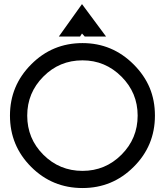

<svg xmlns="http://www.w3.org/2000/svg" viewBox="-20 -928 816 950"><path d="M388.2 2.4Q238.8 2.4 134.3 -102.1Q29.3 -207 29.3 -356Q29.3 -504.4 134.3 -609.4Q238.8 -714.8 388.2 -714.8Q535.6 -714.8 641.1 -609.4Q694.3 -556.2 720.5 -493.7Q746.6 -431.2 746.6 -356Q746.6 -206.5 641.1 -102.1Q536.6 2.4 388.2 2.4ZM388.2 -82.5Q501 -82.5 581.1 -162.6Q661.1 -242.7 661.1 -356Q661.1 -468.8 581.1 -548.8Q500.5 -629.4 388.2 -629.4Q273.9 -629.4 194.3 -548.8Q114.7 -468.8 114.7 -356Q114.7 -242.2 194.3 -162.6Q274.4 -82.5 388.2 -82.5ZM376 -747.1H271L385.7 -907.7L504.9 -747.1H399.4L385.7 -762.2Z"/></svg>

Font: Proletarsk
Style: Regular
Weight: 400
Designer: Peter Wiegel, original typeface by Carl Albert Fahrenwaldt 1901
Foundry: Peter Wiegel
Version: Version 1.000 2010 initial release